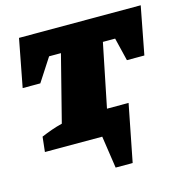

<svg xmlns="http://www.w3.org/2000/svg" viewBox="-104 -641 860 893"><g transform="rotate(-15 326.0 -194.5)"><path d="M344 155 321 0H45L53 -72Q79 -83 103 -91.5Q127 -100 155 -107L236 -425H179L107 -314H22L66 -544H652L608 -314H524L497 -425H438L376 -120H480L426 155Z"/></g></svg>

Font: Piazzolla SC Black
Style: Italic
Weight: 900
Italic angle: -11.3°
Designer: Juan Pablo del Peral
Foundry: Huerta Tipografica
Version: Version 1.330